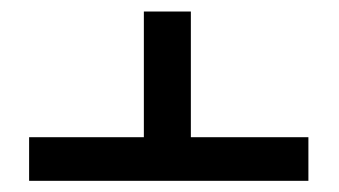

<svg xmlns="http://www.w3.org/2000/svg" viewBox="-20 -609 591 335"><path d="M231 -588.9H313V-369.6H518.1V-293.5H30.8V-369.6H231Z"/></svg>

Font: Heebo
Style: Regular
Weight: 400
Designer: Oded Ezer
Foundry: Ezer Type House
Version: Version 3.100